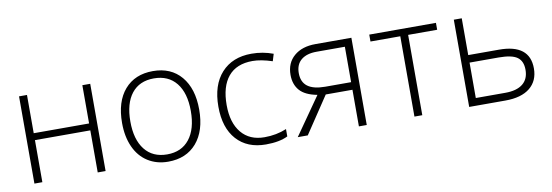

<svg xmlns="http://www.w3.org/2000/svg" viewBox="-45 -781 3076 1069"><g transform="rotate(-10 1493.0 -246.0)"><path d="M127.4 -493.2V-276.9H440.4V-493.2H484.9V0H440.4V-237.8H127.4V0H82.5V-493.2Z M1057.6 -247.1Q1057.6 -126.5 999 -58.6Q940.4 9.3 837.9 9.3Q772.9 9.3 723.4 -22.2Q673.8 -53.7 647.7 -112.1Q621.6 -170.4 621.6 -247.1Q621.6 -367.7 679.9 -435.1Q738.3 -502.4 840.3 -502.4Q941.9 -502.4 999.8 -434.1Q1057.6 -365.7 1057.6 -247.1ZM668.5 -247.1Q668.5 -145.5 713.1 -88.6Q757.8 -31.7 839.4 -31.7Q920.9 -31.7 965.6 -88.6Q1010.3 -145.5 1010.3 -247.1Q1010.3 -349.1 965.3 -405.3Q920.4 -461.4 838.4 -461.4Q756.8 -461.4 712.6 -405.5Q668.5 -349.6 668.5 -247.1Z M1390.6 9.3Q1285.2 9.3 1225.3 -57.4Q1165.5 -124 1165.5 -243.7Q1165.5 -365.7 1227.5 -434.1Q1289.6 -502.4 1397.5 -502.4Q1461.4 -502.4 1520 -480.5L1507.8 -440.4Q1443.8 -461.4 1396.5 -461.4Q1305.7 -461.4 1259 -405.5Q1212.4 -349.6 1212.4 -244.6Q1212.4 -144.5 1259 -88.1Q1305.7 -31.7 1389.6 -31.7Q1457 -31.7 1514.6 -55.7V-14.2Q1467.3 9.3 1390.6 9.3Z M1627.9 0H1571.3L1720.2 -212.9Q1651.9 -225.6 1621.8 -260Q1591.8 -294.4 1591.8 -348.1Q1591.8 -415.5 1637 -454.3Q1682.1 -493.2 1758.3 -493.2H1961.4V0H1917V-207H1766.1ZM1638.7 -350.1Q1638.7 -299.3 1671.6 -274.7Q1704.6 -250 1771 -250H1917V-450.2H1757.3Q1701.2 -450.2 1669.9 -424.6Q1638.7 -398.9 1638.7 -350.1Z M2439.5 -454.1H2275.4V0H2231V-454.1H2062.5V-493.2H2439.5Z M2585.4 -285.2H2759.3Q2932.6 -285.2 2932.6 -148.9Q2932.6 -78.6 2884.3 -39.3Q2835.9 0 2745.1 0H2540.5V-493.2H2585.4ZM2585.4 -242.7V-42.5H2752.4Q2816.9 -42.5 2851.1 -69.8Q2885.3 -97.2 2885.3 -149.4Q2885.3 -198.7 2854.7 -220.7Q2824.2 -242.7 2749.5 -242.7Z"/></g></svg>

Font: Bpm'online Open Sans Light
Style: Regular
Weight: 300
Foundry: Ascender Corporation
Version: Version 1.10